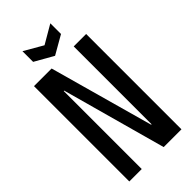

<svg xmlns="http://www.w3.org/2000/svg" viewBox="-256 -881 940 940"><g transform="rotate(-45 214.5 -410.5)"><path d="M34 0V-660H156L306 -121H309V-660H395V0H272L123 -540H120V0ZM115 -821 212 -765 308 -821V-747L212 -692L115 -747Z"/></g></svg>

Font: Bricolage Grotesque 48pt Condensed
Style: Regular
Weight: 400
Width: 3
Designer: Mathieu Triay
Foundry: Atelier Triay
Version: Version 1.000; ttfautohint (v1.8.4.7-5d5b);gftools[0.9.32]